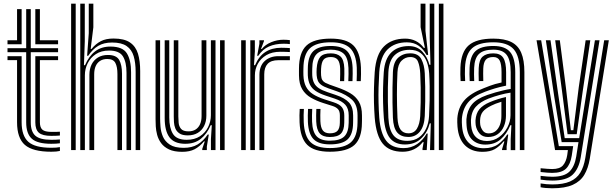

<svg xmlns="http://www.w3.org/2000/svg" viewBox="-20 -820 3366 1049"><path d="M260.3 -34.4Q184.5 -34.4 153.8 -62.1Q123.1 -89.7 123.1 -151.9V-534.8H21V-556.5H123.1V-770H148.1V-556.5H297.3V-534.8H148.1V-151.9Q148.1 -100.7 173.2 -78.5Q198.3 -56.2 260.3 -56.2Q271.8 -56.2 283.3 -56.6Q294.8 -57.1 307.3 -58.1V-37.2Q297.3 -35.7 285.9 -35.1Q274.4 -34.4 260.3 -34.4ZM260.3 9Q158.8 9 116 -28.3Q73.2 -65.7 73.2 -151.9V-491.3H21V-513.1H98.2V-151.9Q98.2 -78 134.7 -45.3Q171.3 -12.7 260.3 -12.7Q274.8 -12.7 286.4 -13.5Q298.1 -14.3 307.3 -16.3V4.7Q289.6 9 260.3 9ZM260.3 -77.7Q211.9 -77.7 192.4 -94.9Q173 -112 173 -151.9V-513.1H297.3V-491.3H198V-151.9Q198 -123.5 211.6 -111.5Q225.3 -99.5 260.3 -99.5Q280.4 -99.5 291.8 -99.7Q303.3 -99.9 307.3 -100.5V-79.6Q299.6 -78.8 288.5 -78.3Q277.5 -77.7 260.3 -77.7ZM21 -578.3V-600H73.2V-770H98.2V-578.3ZM173 -578.3V-770H198V-600H297.3V-578.3Z M721.1 0V-426.7Q721.1 -476.9 710.4 -513Q699.7 -549.1 671.8 -568.4Q644 -587.7 592.5 -587.7Q547.2 -587.7 516.5 -569.3Q485.7 -550.9 461.8 -515.1H456L465 -638.2V-800H490V-670.9L475.5 -552.7H480.1Q503.3 -581 531.2 -595.2Q559 -609.5 600.4 -609.5Q658.6 -609.5 690.1 -588Q721.6 -566.6 733.8 -526.8Q745.9 -487 745.9 -431.6V0ZM368.6 0V-800H393.6V0ZM468.5 0V-411.4Q468.5 -443.5 480.5 -467.9Q492.6 -492.2 515.3 -506Q537.9 -519.7 569.7 -519.7Q615.7 -519.7 631.2 -492.3Q646.6 -464.9 646.6 -417.1V0H621.6V-415.6Q621.6 -454.9 610.2 -476.3Q598.9 -497.7 566.1 -497.7Q543.5 -497.7 527.5 -487.8Q511.4 -477.9 503 -459.2Q494.6 -440.4 494.6 -414V0ZM418.6 0V-800H443.2V-594.8L438.7 -463.9H444.5Q465.4 -513.2 499.9 -539.6Q534.4 -566 585.1 -565.6Q651.1 -564.9 673.6 -527.9Q696.1 -490.9 696.1 -425.1V0H671.2V-421.9Q671.2 -480.7 651.5 -512.3Q631.8 -543.8 575.9 -543.8Q533.2 -543.8 503.7 -524.4Q474.2 -505 459 -474.3Q443.7 -443.6 443.7 -409.2V0Z M975.4 9.5Q931.2 9.5 903.4 -3.7Q875.7 -16.9 860.4 -37.9Q845.1 -58.9 838.6 -83.2Q832.2 -107.4 831 -130Q829.9 -152.6 829.9 -168.4V-600H854.8V-173.3Q854.8 -154.4 856.9 -127.3Q858.9 -100.2 870 -73.8Q881.2 -47.5 907.8 -29.9Q934.3 -12.3 983.4 -12.3Q1028.6 -12.3 1059.6 -30.7Q1090.6 -49 1114.7 -84.9H1120.7L1110.1 -19.3V0H1085.1L1084.9 -6.5L1098.8 -47.3H1094.2Q1070.4 -18.8 1043.5 -4.7Q1016.5 9.5 975.4 9.5ZM1182.3 0V-600H1207.3V0ZM1006 -80.3Q976.2 -80.3 960.2 -91.3Q944.3 -102.2 937.8 -118.7Q931.4 -135.2 930.4 -152.6Q929.4 -170 929.4 -182.9V-600H954.3V-184.4Q954.3 -168.4 956 -149.1Q957.6 -129.9 969.1 -116.1Q980.7 -102.3 1009.9 -102.3Q1032.4 -102.3 1048.3 -112.2Q1064.3 -122.1 1072.8 -140.9Q1081.3 -159.7 1081.3 -186V-600H1107.5V-188.6Q1107.5 -156.5 1095.3 -132.1Q1083.2 -107.7 1060.5 -94Q1037.8 -80.3 1006 -80.3ZM990.7 -34.4Q931.9 -34.9 905.8 -69.9Q879.8 -105 879.8 -174.9V-600H904.8V-178.1Q904.8 -121.2 924.8 -88.7Q944.8 -56.2 1000 -56.2Q1043 -56.2 1072.4 -75.5Q1101.8 -94.8 1117 -125.7Q1132.2 -156.5 1132.2 -190.8V-600H1157.4V0H1132.4V-60L1137.2 -136.1H1131.2Q1111.4 -88.9 1077.2 -61.5Q1043 -34 990.7 -34.4Z M1347.6 0V-600H1372.3L1372.5 -540L1367.7 -463.9H1373.5Q1394.6 -513.2 1430.5 -536.2Q1466.3 -559.1 1516.7 -559.1Q1529.9 -559.1 1543.7 -558.5Q1557.5 -558 1563.7 -557.3V-535.6Q1556.3 -536.2 1541.2 -536.7Q1526 -537.2 1512 -537.2Q1466.2 -537.2 1435.1 -518.7Q1404 -500.2 1388.3 -471Q1372.6 -441.7 1372.6 -409.2V0ZM1297.6 0V-600H1322.6V0ZM1397.5 0V-411.4Q1397.5 -460.3 1426.4 -486.7Q1455.3 -513.1 1500.7 -513.1Q1516.7 -513.1 1532.9 -513.1Q1549.2 -513.1 1563.7 -513.1V-491.1Q1549.3 -491.3 1532.4 -491.2Q1515.4 -491.1 1500.7 -491.1Q1461 -491.1 1442.4 -471.4Q1423.7 -451.6 1423.7 -414V0ZM1385 -515.1 1397.2 -580.7V-600H1422.1L1422.4 -595.9L1406.1 -552.7H1410.7Q1429.3 -576.2 1461.8 -589.5Q1494.3 -602.9 1528.1 -602.9Q1536 -602.9 1545.4 -602.4Q1554.8 -601.9 1563.7 -600.8V-579.1Q1556.3 -580.1 1547.9 -580.6Q1539.5 -581.1 1529.9 -581.1Q1484.2 -581.1 1449.6 -566Q1415 -550.9 1390.9 -515.1Z M1782 9Q1697.4 9 1659 -28.2Q1620.5 -65.5 1616.7 -151.9Q1616 -169.6 1616.1 -189.7Q1616.1 -209.7 1617.5 -224.9H1640.3Q1639.1 -210.5 1638.9 -190.8Q1638.8 -171.1 1639.4 -153.2Q1642.8 -77.1 1675.9 -44.1Q1709 -11.1 1782 -11.1Q1863 -11.1 1897.8 -43.2Q1932.7 -75.4 1933.3 -148.7Q1933.5 -155.6 1933.5 -162.3Q1933.5 -169 1933.5 -175.9Q1933.5 -182.7 1933.5 -189.5Q1933.5 -246.9 1903.5 -274.9Q1873.5 -302.9 1820 -321.4L1774.4 -337.3Q1748.9 -346.3 1735.4 -356.2Q1722 -366.1 1716.8 -378.7Q1711.5 -391.3 1710.1 -408.3Q1709.2 -416.3 1709.4 -426Q1709.6 -435.6 1710.1 -445.3Q1713.2 -489.9 1729.7 -509.2Q1746.3 -528.5 1787.6 -528.5Q1821.7 -528.5 1840.5 -511.1Q1859.3 -493.7 1861.2 -446.5Q1861.7 -435.1 1861.4 -416.4Q1861.1 -397.7 1860.4 -376.9H1837.7Q1838.4 -396.7 1838.7 -414.6Q1839 -432.5 1838.5 -445.4Q1837.2 -479.3 1825.2 -493.8Q1813.1 -508.4 1787.6 -508.4Q1759.2 -508.4 1747.6 -493.8Q1736.1 -479.2 1734.3 -445.3Q1733.8 -435 1733.7 -426.3Q1733.7 -417.5 1734.3 -408.3Q1735.4 -391.8 1741.1 -382.6Q1746.9 -373.3 1757.1 -367.9Q1767.4 -362.6 1781.4 -357.3L1825.9 -341.5Q1864 -328.2 1893.7 -310.7Q1923.4 -293.3 1940.5 -264.8Q1957.6 -236.4 1957.6 -189.5Q1957.6 -182.3 1957.7 -175.6Q1957.7 -169 1957.7 -162.3Q1957.6 -155.7 1957.4 -148.6Q1956.8 -65.1 1916.6 -28Q1876.3 9 1782 9ZM1782 -31.2Q1720.2 -31.2 1692.7 -60.1Q1665.2 -88.9 1662.2 -154.1Q1661.7 -169.5 1661.7 -188.8Q1661.7 -208.2 1663 -224.9H1685.8Q1684.6 -208.2 1684.6 -189Q1684.5 -169.8 1685 -155.3Q1687.3 -99.7 1709.9 -75.5Q1732.5 -51.3 1782 -51.3Q1837.6 -51.3 1861 -74.5Q1884.5 -97.6 1885 -148.8Q1885.2 -159.8 1885.2 -169.5Q1885.2 -179.2 1885.2 -189.5Q1885.2 -226.8 1866.8 -247.4Q1848.5 -268 1808.4 -281.3L1760.5 -297.1Q1725.7 -308.6 1704.6 -322.9Q1683.5 -337.1 1673.4 -357.5Q1663.4 -378 1661.8 -408.2Q1661.4 -418.4 1661.6 -427.6Q1661.7 -436.8 1661.8 -445.4Q1662.1 -511.1 1691.2 -539.9Q1720.2 -568.8 1787.6 -568.8Q1848.4 -568.8 1876.1 -541.1Q1903.8 -513.4 1906.5 -449.3Q1907 -434.5 1906.9 -417Q1906.8 -399.5 1905.8 -376.9H1883Q1883.9 -398.9 1884.2 -415.7Q1884.5 -432.5 1883.8 -448.9Q1881.5 -505.4 1857.4 -527Q1833.2 -548.7 1787.6 -548.7Q1733.3 -548.7 1709.8 -524.5Q1686.2 -500.4 1686 -445.4Q1685.9 -436.3 1685.7 -427.1Q1685.6 -417.9 1686 -408.2Q1687.5 -383.2 1696 -366.5Q1704.5 -349.7 1721.9 -338.2Q1739.3 -326.7 1767.4 -317.2L1814.3 -301.3Q1863.4 -284.9 1886.4 -260.3Q1909.3 -235.7 1909.3 -189.5Q1909.3 -179.2 1909.4 -169.1Q1909.4 -158.9 1909.1 -148.8Q1908.6 -86.4 1879.4 -58.8Q1850.3 -31.2 1782 -31.2ZM1782 -71.5Q1744.7 -71.5 1727.1 -91.1Q1709.6 -110.7 1707.7 -156.4Q1707.3 -170.1 1707.3 -188.6Q1707.3 -207.1 1708.3 -224.9H1731Q1730 -208.6 1730 -190.7Q1729.9 -172.7 1730.4 -158.1Q1731.9 -122.4 1744 -107Q1756 -91.6 1782 -91.6Q1811.6 -91.6 1823.9 -105.3Q1836.2 -119.1 1836.7 -148.9Q1837 -159.7 1836.9 -169.4Q1836.9 -179.2 1836.9 -189.5Q1836.9 -213 1826.3 -224Q1815.7 -235 1796.7 -241.1L1746.4 -257Q1708.8 -269 1678.8 -286.2Q1648.8 -303.3 1631.3 -332.3Q1613.8 -361.3 1613.5 -408.1Q1613.3 -418.7 1613.4 -428.2Q1613.4 -437.6 1613.5 -445.5Q1613.8 -532.8 1654.1 -570.9Q1694.3 -609 1787.6 -609Q1872 -609 1910.1 -572.4Q1948.2 -535.8 1952 -451.1Q1952.7 -434.3 1952.4 -414.6Q1952.1 -394.9 1951.2 -376.9H1928.5Q1929.2 -393 1929.6 -413.1Q1930 -433.3 1929.3 -449.9Q1925.9 -524.4 1893 -556.7Q1860.1 -588.9 1787.6 -588.9Q1707.2 -588.9 1672.6 -555.5Q1638 -522 1637.7 -445.5Q1637.6 -436.3 1637.4 -427.1Q1637.3 -417.9 1637.7 -408.1Q1639.2 -371 1651.9 -346.5Q1664.7 -321.9 1689.8 -305.7Q1715 -289.5 1753.4 -277L1802.6 -261.2Q1835.9 -250.4 1848.5 -233.5Q1861 -216.7 1861 -189.5Q1861 -182.9 1861 -176.3Q1861.1 -169.7 1861 -163.1Q1861 -156.4 1860.8 -148.9Q1860.4 -108 1842.3 -89.7Q1824.2 -71.5 1782 -71.5Z M2402.7 0H2377.7V-800H2402.7ZM2352.8 0H2329.4L2333.7 -146L2328 -146.2Q2315.3 -95.7 2280.8 -63.1Q2246.3 -30.6 2192.3 -30.6Q2138.6 -30.6 2110.9 -64.9Q2083.1 -99.2 2077 -176.8Q2074 -218.4 2073 -258.2Q2072 -298 2072.9 -339.1Q2073.9 -380.2 2076.8 -425.7Q2082.1 -498.5 2117.8 -533.3Q2153.4 -568.2 2213.3 -568.2Q2259.9 -568.2 2287.8 -537.6Q2315.8 -507 2326.2 -465.9H2332L2327.8 -613.8V-800H2352.8ZM2205.1 -50.5Q2243 -50.5 2268.7 -69Q2294.4 -87.4 2308.3 -118.1Q2322.2 -148.8 2324.2 -185.8Q2326.6 -230.9 2327.4 -271.8Q2328.3 -312.7 2327.6 -349.6Q2327 -386.4 2324.9 -419Q2322.3 -454.2 2311.4 -483.4Q2300.4 -512.7 2277.9 -530.3Q2255.3 -547.9 2217.6 -547.9Q2167.5 -547.9 2136.5 -518.9Q2105.5 -489.9 2101.9 -425.4Q2099.9 -382.4 2099.2 -342.9Q2098.6 -303.4 2099.2 -263Q2099.9 -222.6 2101.9 -177.3Q2105.3 -110.9 2129.7 -80.7Q2154.2 -50.5 2205.1 -50.5ZM2211.4 -71.7Q2170.9 -71.7 2150.1 -96.2Q2129.2 -120.7 2126.6 -177Q2125 -219.1 2124.4 -259.5Q2123.8 -299.8 2124.4 -340.7Q2125.1 -381.6 2126.6 -425.1Q2129 -480.8 2155.5 -504.7Q2182.1 -528.7 2221.1 -528.7Q2265.5 -528.7 2282 -496.9Q2298.6 -465 2300.8 -419.6Q2302.7 -383.2 2303.2 -344.8Q2303.8 -306.5 2303.2 -266.7Q2302.5 -226.9 2300.7 -185.9Q2298 -131.1 2274.3 -101.4Q2250.5 -71.7 2211.4 -71.7ZM2211.5 -91.6Q2242.3 -91.6 2257.8 -116.9Q2273.2 -142.2 2275.9 -185.9Q2277.8 -221.4 2278.4 -261.2Q2279 -300.9 2278.5 -341.4Q2277.9 -381.8 2275.9 -419.5Q2273.8 -458.2 2263.6 -483.3Q2253.5 -508.4 2221.2 -508.4Q2194.3 -508.4 2174 -488.3Q2153.8 -468.2 2151.6 -426Q2148.5 -362.4 2148.6 -303.4Q2148.7 -244.5 2151.6 -176.7Q2153.8 -132.3 2168.4 -112Q2183 -91.6 2211.5 -91.6ZM2179.9 9.1Q2107.5 9.1 2071.4 -34.9Q2035.2 -78.9 2027.3 -176.9Q2024.2 -218.9 2023.2 -259Q2022.2 -299.2 2023.3 -340.3Q2024.4 -381.4 2027.3 -426.2Q2034.4 -523.1 2077.4 -566Q2120.4 -609 2193.4 -609Q2225.5 -609 2251.3 -596.1Q2277.2 -583.3 2295.5 -558.5H2301.5L2278 -671.5V-800H2304.5V-651.6L2319.2 -519.9L2310.2 -520.1Q2293.4 -551.7 2267 -570.2Q2240.7 -588.7 2203.1 -588.7Q2137.2 -588.7 2097.7 -550.2Q2058.2 -511.6 2052.1 -426Q2049.4 -382.3 2048.3 -341.4Q2047.2 -300.6 2048.2 -260.3Q2049.1 -220.1 2052.1 -177.8Q2058.8 -91.9 2089.8 -51.4Q2120.8 -10.8 2185.4 -10.8Q2226.8 -10.8 2259.2 -32.9Q2291.7 -54.9 2311.1 -90.4H2316.7L2311.4 0H2288.4L2288.4 -8.4L2294.7 -43.3H2289.6Q2270 -18.1 2242 -4.5Q2214.1 9.1 2179.9 9.1Z M2820.1 0V-425.3Q2820.1 -512.9 2786.6 -550.9Q2753.1 -588.9 2675.4 -588.9Q2595.3 -588.9 2559.5 -556.7Q2523.7 -524.5 2520.6 -450.1Q2520 -433.3 2520 -414.5Q2520 -395.7 2521.4 -377.1H2496.6Q2495.3 -396.6 2495.1 -413.6Q2494.9 -430.5 2495.6 -451.1Q2498.9 -536.3 2541.1 -572.6Q2583.3 -609 2675.4 -609Q2736.2 -609 2773.5 -590.4Q2810.8 -571.8 2827.9 -531.4Q2845 -491.1 2845 -425.3V0ZM2640.2 -49.7Q2677.2 -49.7 2706.2 -70.7Q2735.3 -91.6 2752.2 -124.1Q2769.2 -156.5 2769.2 -190.8V-313.8Q2743.3 -310.2 2711.4 -301.6Q2679.5 -293 2649 -281.4Q2604.2 -263.6 2579.9 -237Q2555.5 -210.5 2553 -164.5Q2552.7 -156.4 2553.3 -148.5Q2553.9 -140.6 2554.2 -134.2Q2557.5 -93.2 2579.9 -71.5Q2602.3 -49.7 2640.2 -49.7ZM2646.4 -71.5Q2616 -71.5 2599.7 -90.9Q2583.4 -110.3 2579 -136.4Q2578.4 -142.2 2578 -149.9Q2577.5 -157.6 2577.8 -162.2Q2580.3 -200.4 2599.4 -223.3Q2618.4 -246.1 2656.7 -262.2Q2675.7 -270.3 2699 -277.7Q2722.2 -285.1 2744.4 -289.9V-188.6Q2744.4 -156.7 2733.1 -130Q2721.9 -103.3 2700 -87.4Q2678.2 -71.5 2646.4 -71.5ZM2650.1 -91.2Q2672.8 -91.2 2688.2 -104Q2703.7 -116.8 2711.6 -138.4Q2719.4 -160 2719.4 -186.4V-264Q2701.7 -258.7 2688 -253.4Q2674.4 -248.2 2664.8 -243.1Q2631.9 -227.2 2617.8 -209.4Q2603.7 -191.6 2602.9 -162.4Q2602.9 -156.3 2602.9 -150.5Q2603 -144.8 2603.9 -138.6Q2606.7 -121.7 2617.6 -106.4Q2628.5 -91.2 2650.1 -91.2ZM2615.8 9.5Q2556.4 9.5 2520.7 -25.6Q2485 -60.6 2479.5 -127.9Q2478.7 -138.8 2478.3 -152Q2477.9 -165.3 2478.5 -173.4Q2483.1 -232.4 2516.5 -271.3Q2549.9 -310.3 2624.3 -338.7Q2642.9 -346.1 2656.7 -351.3Q2670.5 -356.4 2685.1 -360.7Q2699.7 -364.9 2720.2 -369.3V-425.5Q2720.2 -468.6 2710.4 -488.5Q2700.6 -508.4 2675.4 -508.4Q2646.4 -508.4 2633.9 -493.5Q2621.5 -478.5 2620.3 -445.8Q2619.9 -437.3 2619.8 -418Q2619.6 -398.7 2620.5 -377.1H2595.7Q2594.7 -401.7 2594.9 -418.7Q2595.2 -435.8 2595.5 -448.3Q2597.3 -493.3 2617.1 -510.9Q2636.9 -528.5 2675.4 -528.5Q2714 -528.5 2729.6 -504Q2745.2 -479.5 2745.2 -425.5V-352.1Q2711.3 -345.2 2685.4 -337.4Q2659.5 -329.6 2632.5 -319.6Q2565.2 -294.7 2536.5 -259.3Q2507.7 -223.9 2503.5 -171.4Q2503 -162.6 2503.3 -151.3Q2503.7 -140.1 2504.5 -129.9Q2509.2 -71.3 2540.3 -40.7Q2571.4 -10.1 2623.7 -10.1Q2671.2 -10.1 2701.4 -31.8Q2731.7 -53.4 2751.2 -84.9H2756.8L2747.9 -19.3V0H2723.1L2722.7 -4.1L2735.8 -47.3H2731.2Q2708 -19.1 2682.6 -4.8Q2657.2 9.5 2615.8 9.5ZM2770.2 0.2V-60L2774.1 -136.1H2768.5Q2748.3 -88.1 2715.6 -59Q2682.8 -29.9 2631.1 -30Q2588 -30.2 2560.7 -55.6Q2533.3 -81.1 2529.3 -132.1Q2528.8 -139.9 2528.3 -150.4Q2527.8 -161 2528.3 -168.8Q2532 -216.1 2557.2 -248Q2582.4 -279.8 2640.8 -300.5Q2664 -308.6 2686.9 -315.1Q2709.7 -321.7 2730.9 -326.5Q2752 -331.4 2770.2 -334V-425.3Q2770.2 -491.4 2748.3 -520Q2726.5 -548.7 2675.4 -548.7Q2621.7 -548.7 2597.1 -525.4Q2572.6 -502.2 2570.5 -448.9Q2570 -432.7 2569.9 -414.4Q2569.8 -396.2 2570.9 -377.1H2546.2Q2545 -397.4 2545 -415.7Q2545 -433.9 2545.6 -449.4Q2548.1 -513.4 2578.2 -541.1Q2608.4 -568.8 2675.4 -568.8Q2739.6 -568.8 2767.4 -535.5Q2795.1 -502.3 2795.1 -425.3V0.2Z M2997 208.7Q2980.5 208.7 2962.2 207.1Q2943.9 205.5 2933.6 203.1V182.2Q2948.3 184.8 2965.7 186.3Q2983.2 187.7 2997 187.7Q3057.4 187.7 3094.3 171.5Q3131.1 155.3 3150.5 123.2Q3170 91.1 3177.7 43.6L3281 -600H3306.4L3202.2 47.7Q3193.7 99.4 3172.2 135.3Q3150.7 171.2 3108.8 190Q3066.8 208.7 2997 208.7ZM2997 124.6Q2985.6 124.6 2970 123.4Q2954.5 122.2 2933.6 119.8V99.2Q2956.3 101.3 2971 102.4Q2985.7 103.6 2997 103.6Q3038.5 103.6 3056 83.3Q3073.5 63.1 3079.2 26.7L3082.7 0H3012.6L2911.4 -600H2936.7L3033.1 -21.7H3111.6L3103.8 30.8Q3096.4 77.5 3072.9 101.1Q3049.3 124.6 2997 124.6ZM2997 166.6Q2984.4 166.6 2967.3 165.3Q2950.1 163.9 2933.6 161.4V140.8Q2952.3 143.1 2968.7 144.4Q2985.1 145.7 2997 145.7Q3061.8 145.7 3090.6 118.1Q3119.3 90.4 3128.3 35.1L3140.6 -43.5H3048.7L3008.5 -289.6L2962.3 -600H2987.7L3029.5 -307.1L3065.3 -65.2H3144.4L3230.4 -600H3255.6L3152.9 39.3Q3142.8 101.3 3109.1 134Q3075.3 166.6 2997 166.6ZM3080.9 -86.9 3050.4 -324 3013.3 -600H3038.6L3072.1 -339.9L3098.9 -108.7H3112.6L3142.2 -344.2L3179.7 -600H3205.1L3163.3 -318.7L3131 -86.9Z"/></svg>

Font: Big Shoulders Inline Thin
Style: Regular
Weight: 100
Designer: Patric King
Foundry: XO Type Co
Version: Version 2.002